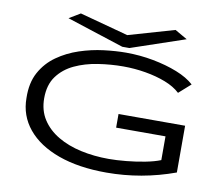

<svg xmlns="http://www.w3.org/2000/svg" viewBox="-85 -897 1171 1011"><g transform="rotate(10 500.0 -391.5)"><path d="M545 10Q396 10 288 -29Q180 -68 121.5 -139Q63 -210 63 -304Q61 -385 92 -441.5Q123 -498 175.5 -535Q228 -572 291.5 -593Q355 -614 419.5 -622Q484 -630 539 -630Q613 -630 684.5 -616.5Q756 -603 814 -580Q872 -557 907 -525L844 -469Q813 -498 764 -517Q715 -536 656 -546Q597 -556 537 -556Q470 -556 402 -545.5Q334 -535 278.5 -509Q223 -483 189 -437Q155 -391 155 -319Q155 -254 186 -206Q217 -158 271 -126Q325 -94 395.5 -78.5Q466 -63 545 -63Q586 -63 638 -68Q690 -73 738.5 -82.5Q787 -92 819 -105V-232H555V-305H911V-55Q733 10 545 10ZM774 -793 840 -755 551 -657H513L208 -756L268 -792L528 -722Z"/></g></svg>

Font: Inconsolata UltraExpanded Thin
Style: Regular
Weight: 100
Width: 9
Monospace: yes
Designer: Raph Levien, Cyreal, Brenton Simpson
Foundry: Raph Levien, Cyreal, Google
Version: Version 3.100; ttfautohint (v1.8.4.7-5d5b)